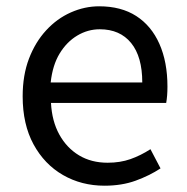

<svg xmlns="http://www.w3.org/2000/svg" viewBox="-20 -577 594 610"><path d="M312 13Q239 13 180 -21Q121 -55 86.5 -118.5Q52 -182 52 -271Q52 -338 72 -390.5Q92 -443 126.5 -480.5Q161 -518 205 -537.5Q249 -557 295 -557Q365 -557 413 -526Q461 -495 486.5 -437.5Q512 -380 512 -302Q512 -287 511 -274Q510 -261 508 -250H142Q145 -192 168.5 -149.5Q192 -107 231 -83.5Q270 -60 322 -60Q362 -60 394.5 -71.5Q427 -83 458 -103L490 -42Q455 -19 411 -3Q367 13 312 13ZM141 -315H432Q432 -397 396.5 -440.5Q361 -484 297 -484Q259 -484 225.5 -464Q192 -444 169.5 -407Q147 -370 141 -315Z"/></svg>

Font: Noto Sans TC
Style: Regular
Weight: 400
Designer: Ryoko NISHIZUKA  (kana, bopomofo & ideographs); Paul D. Hunt (Latin, Greek & Cyrillic); Sandoll Communications , Soo-you
Foundry: Adobe
Version: Version 2.004-H2;hotconv 1.0.118;makeotfexe 2.5.65603